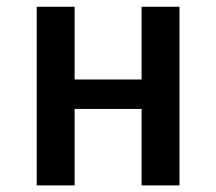

<svg xmlns="http://www.w3.org/2000/svg" viewBox="-20 -562 655 582"><path d="M409.2 0V-231.8H206.2V0H91.3V-541.5H206.2V-321H409.2V-541.5H524.1V0Z"/></svg>

Font: Fira Code Medium
Style: Regular
Weight: 500
Designer: Carrois Corporate, Edenspiekermann AG, Nikita Prokopov
Foundry: Carrois Corporate, Edenspiekermann AG, Nikita Prokopov
Version: Version 6.002